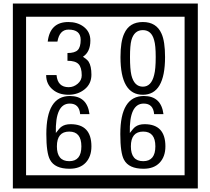

<svg xmlns="http://www.w3.org/2000/svg" viewBox="-20 -980 1195 1090"><path d="M1103 90H53V-960H1103ZM1028 15V-885H128V15ZM499 -556Q499 -504 460.5 -473Q422 -442 369 -442Q314 -442 280 -471Q242 -502 242 -554H301Q307 -485 370 -485Q398 -485 421 -504.5Q444 -524 444 -552Q444 -597 426 -616Q408 -635 363 -635V-679Q405 -679 421.5 -696Q438 -713 438 -754Q438 -812 369 -812Q318 -812 306 -744H251Q264 -855 368 -855Q419 -855 454 -829Q493 -800 493 -750Q493 -685 451 -658Q475 -642 483 -630Q499 -605 499 -556ZM917 -656Q917 -442 791 -442Q664 -442 664 -656Q664 -744 685 -789Q714 -855 791 -855Q868 -855 897 -789Q917 -745 917 -656ZM864 -656Q864 -723 855 -752Q840 -809 791 -809Q742 -809 726 -752Q718 -723 718 -656Q718 -587 726 -553Q742 -488 791 -488Q839 -488 855 -554Q864 -587 864 -656ZM499 -149Q499 -91 466.5 -56.5Q434 -22 375 -22Q291 -22 264 -73Q243 -111 243 -219Q243 -435 377 -435Q475 -435 488 -332H435Q430 -392 376 -392Q293 -392 297 -225Q318 -253 328 -260Q348 -275 381 -275Q499 -275 499 -149ZM442 -149Q442 -233 373 -233Q303 -233 303 -149Q303 -65 373 -65Q442 -65 442 -149ZM919 -149Q919 -91 886.5 -56.5Q854 -22 795 -22Q711 -22 684 -73Q663 -111 663 -219Q663 -435 797 -435Q895 -435 908 -332H855Q850 -392 796 -392Q713 -392 717 -225Q738 -253 748 -260Q768 -275 801 -275Q919 -275 919 -149ZM862 -149Q862 -233 793 -233Q723 -233 723 -149Q723 -65 793 -65Q862 -65 862 -149Z"/></svg>

Font: Unicode BMP Fallback SIL
Style: Regular
Weight: 400
Foundry: NRSI, SIL International
Version: Version 5.1 Based on Unicode 5.1